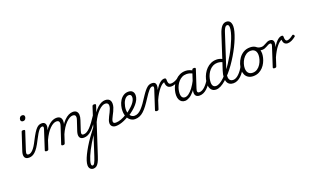

<svg xmlns="http://www.w3.org/2000/svg" viewBox="-156 -2081 6012 3662"><g transform="rotate(-20 2850.0 -250.0)"><path d="M147 17Q112 17 90 5Q68 -7 59 -29Q50 -51 51.5 -80Q53 -109 64 -142L178 -489Q182 -505 190 -510Q198 -515 215 -515Q239 -515 246.5 -507Q254 -499 248 -484L135 -137Q118 -87 124.5 -66Q131 -45 165 -45Q177 -45 182.5 -35.5Q188 -26 186 -14Q184 -2 174.5 7.5Q165 17 147 17ZM275 -676Q257 -676 243.5 -687Q230 -698 230 -720Q230 -745 247 -766.5Q264 -788 296 -788Q314 -788 327.5 -777.5Q341 -767 341 -745Q341 -720 324.5 -698Q308 -676 275 -676Z M147 17Q136 17 132.5 7.5Q129 -2 132 -14Q135 -26 143.5 -35.5Q152 -45 164 -45Q181 -45 202 -56Q223 -67 246.5 -91Q270 -115 296 -155.5Q322 -196 351 -255Q394 -339 426.5 -391Q459 -443 486.5 -470.5Q514 -498 539.5 -507.5Q565 -517 590 -517Q601 -517 604 -507.5Q607 -498 604 -486Q601 -474 594.5 -465Q588 -456 579 -456Q564 -456 547.5 -447Q531 -438 512 -415.5Q493 -393 468.5 -352Q444 -311 412 -248Q371 -165 336 -113Q301 -61 269 -33Q237 -5 207.5 6Q178 17 147 17Z M504 15Q490 15 479 9Q468 3 473 -12L599 -400Q608 -428 603 -442Q598 -456 579 -456Q566 -456 560.5 -465Q555 -474 557 -486Q559 -498 568 -507.5Q577 -517 591 -517Q618 -517 635 -508Q652 -499 661 -483.5Q670 -468 671.5 -447Q673 -426 668 -401L653 -354Q682 -397 712 -428.5Q742 -460 772.5 -480Q803 -500 833 -509.5Q863 -519 891 -519Q941 -519 967 -494.5Q993 -470 996 -425Q999 -380 979 -322L876 -7Q872 4 864 9.5Q856 15 837 15Q823 15 812 9Q801 3 806 -12L915 -343Q926 -376 926.5 -401Q927 -426 913 -440.5Q899 -455 867 -455Q838 -455 804 -437Q770 -419 734.5 -384Q699 -349 664.5 -296.5Q630 -244 598 -175L543 -7Q540 4 531 9.5Q522 15 504 15ZM1259 17Q1225 17 1204 4.5Q1183 -8 1174 -29Q1165 -50 1166.5 -79Q1168 -108 1179 -142L1246 -343Q1258 -376 1258 -401Q1258 -426 1245 -440.5Q1232 -455 1199 -455Q1169 -455 1134.5 -436Q1100 -417 1063.5 -380.5Q1027 -344 992 -290Q957 -236 926 -164H895Q926 -252 965 -318.5Q1004 -385 1048 -430Q1092 -475 1137 -497Q1182 -519 1224 -519Q1273 -519 1298.5 -494Q1324 -469 1327 -424.5Q1330 -380 1310 -322L1249 -137Q1232 -86 1238.5 -65.5Q1245 -45 1277 -45Q1290 -45 1294.5 -35.5Q1299 -26 1297 -14Q1295 -2 1285.5 7.5Q1276 17 1259 17Z M1260 17Q1247 17 1241.5 7.5Q1236 -2 1238 -14Q1240 -26 1250 -35.5Q1260 -45 1278 -45Q1307 -45 1339 -62.5Q1371 -80 1406.5 -116Q1442 -152 1483.5 -208Q1525 -264 1574 -340Q1582 -352 1593 -350.5Q1604 -349 1610 -340.5Q1616 -332 1610 -320Q1557 -229 1511.5 -164.5Q1466 -100 1424.5 -60Q1383 -20 1342.5 -1.5Q1302 17 1260 17Z M1226 634Q1206 634 1186 623.5Q1166 613 1153.5 591.5Q1141 570 1141 536Q1141 499 1157 447.5Q1173 396 1204 332.5Q1235 269 1278 197Q1321 125 1376 47Q1431 -31 1494 -112L1616 -489Q1622 -505 1629.5 -510Q1637 -515 1654 -515Q1678 -515 1685 -507.5Q1692 -500 1687 -484L1645 -357Q1683 -412 1723.5 -448Q1764 -484 1803.5 -501.5Q1843 -519 1880 -519Q1919 -519 1943.5 -506Q1968 -493 1981 -468Q1994 -443 1994 -408Q1994 -371 1982 -333.5Q1970 -296 1953 -260.5Q1936 -225 1918.5 -192.5Q1901 -160 1889.5 -132Q1878 -104 1878 -84Q1878 -64 1891.5 -54.5Q1905 -45 1932 -45Q1943 -45 1948 -35.5Q1953 -26 1951 -14Q1949 -2 1939.5 7.5Q1930 17 1913 17Q1864 17 1836 -8.5Q1808 -34 1808 -77Q1808 -105 1819.5 -136.5Q1831 -168 1848 -201.5Q1865 -235 1882.5 -269.5Q1900 -304 1911 -335.5Q1922 -367 1922 -396Q1922 -423 1906 -439Q1890 -455 1857 -455Q1827 -455 1793 -436Q1759 -417 1723 -381.5Q1687 -346 1653 -295.5Q1619 -245 1588 -180L1387 437Q1363 513 1339 556Q1315 599 1288 616.5Q1261 634 1226 634ZM1235 572Q1246 572 1255 565Q1264 558 1274 540.5Q1284 523 1296 493Q1308 463 1323 416L1447 33Q1404 98 1367 160Q1330 222 1301 278.5Q1272 335 1252 384Q1232 433 1221 471Q1210 509 1210 534Q1210 553 1217 562.5Q1224 572 1235 572Z M1913 17Q1898 17 1893 7.5Q1888 -2 1891.5 -14Q1895 -26 1906 -35.5Q1917 -45 1932 -45Q1978 -45 2036 -65.5Q2094 -86 2157 -127Q2166 -133 2174.5 -129Q2183 -125 2188 -115Q2193 -105 2192 -94.5Q2191 -84 2182 -78Q2130 -45 2081.5 -24Q2033 -3 1990 7Q1947 17 1913 17Z M2155 -121Q2183 -137 2209.5 -156.5Q2236 -176 2259 -198Q2297 -229 2326.5 -262.5Q2356 -296 2372.5 -330Q2389 -364 2389 -396Q2389 -424 2376 -439Q2363 -454 2336 -454Q2324 -454 2318.5 -464Q2313 -474 2314.5 -487Q2316 -500 2325 -509.5Q2334 -519 2351 -519Q2388 -519 2412.5 -505Q2437 -491 2449.5 -466.5Q2462 -442 2462 -410Q2462 -366 2441.5 -321.5Q2421 -277 2384 -234Q2347 -191 2298 -151Q2271 -128 2241.5 -107.5Q2212 -87 2181 -68Z M2299 18Q2266 18 2238.5 6Q2211 -6 2189 -27Q2167 -48 2152 -76.5Q2137 -105 2129.5 -139Q2122 -173 2122 -210Q2122 -261 2135.5 -315Q2149 -369 2178 -415.5Q2207 -462 2250.5 -490.5Q2294 -519 2352 -519Q2362 -519 2366.5 -509.5Q2371 -500 2368.5 -487Q2366 -474 2357.5 -464Q2349 -454 2336 -454Q2309 -454 2286 -438.5Q2263 -423 2245.5 -397Q2228 -371 2216.5 -339.5Q2205 -308 2198.5 -275Q2192 -242 2192 -212Q2192 -179 2200 -148.5Q2208 -118 2223 -95Q2238 -72 2260 -59Q2282 -46 2311 -46Q2350 -46 2385 -65Q2420 -84 2455 -121Q2490 -158 2528.5 -211.5Q2567 -265 2611 -335Q2649 -393 2679 -429Q2709 -465 2733 -484Q2757 -503 2779 -510Q2801 -517 2822 -517Q2834 -517 2838.5 -507.5Q2843 -498 2841 -486Q2839 -474 2831 -465Q2823 -456 2809 -456Q2796 -456 2780 -445.5Q2764 -435 2744.5 -413Q2725 -391 2701 -358Q2677 -325 2649 -281Q2599 -203 2556.5 -146.5Q2514 -90 2473.5 -53.5Q2433 -17 2390.5 0.5Q2348 18 2299 18Z M2741 15Q2727 15 2716 9Q2705 3 2710 -12L2836 -400Q2845 -428 2840 -442Q2835 -456 2815 -456Q2804 -456 2799 -465Q2794 -474 2795.5 -486Q2797 -498 2805.5 -507.5Q2814 -517 2827 -517Q2855 -517 2872.5 -508.5Q2890 -500 2898.5 -484.5Q2907 -469 2908 -448Q2909 -427 2905 -405L2890 -357Q2917 -400 2942 -431Q2967 -462 2991.5 -482Q3016 -502 3037.5 -510.5Q3059 -519 3078 -519Q3093 -519 3099 -509.5Q3105 -500 3102.5 -487Q3100 -474 3090 -464Q3080 -454 3064 -454Q3043 -454 3015.5 -434.5Q2988 -415 2957 -378.5Q2926 -342 2894 -289.5Q2862 -237 2833 -171L2780 -7Q2777 4 2768.5 9.5Q2760 15 2741 15Z M3158 -331Q3128 -331 3105 -344Q3082 -357 3069 -385Q3056 -413 3056 -459L3079 -519Q3098 -519 3107 -512Q3116 -505 3116 -484Q3116 -445 3122.5 -423.5Q3129 -402 3141.5 -394Q3154 -386 3174 -386Q3198 -386 3225 -393.5Q3252 -401 3278 -414.5Q3304 -428 3325 -446Q3333 -453 3339.5 -447.5Q3346 -442 3347.5 -432.5Q3349 -423 3343 -418Q3315 -390 3284.5 -370.5Q3254 -351 3222 -341Q3190 -331 3158 -331Z M3314 17Q3274 17 3245.5 -2Q3217 -21 3201 -56.5Q3185 -92 3185 -141Q3185 -186 3198 -237.5Q3211 -289 3237.5 -338.5Q3264 -388 3303 -429Q3342 -470 3394 -494.5Q3446 -519 3511 -519Q3551 -519 3592 -504.5Q3633 -490 3665 -466L3651 -410Q3608 -437 3573.5 -446Q3539 -455 3507 -455Q3457 -455 3417.5 -434.5Q3378 -414 3348 -380.5Q3318 -347 3298 -306.5Q3278 -266 3269 -225Q3260 -184 3260 -149Q3260 -119 3268 -95.5Q3276 -72 3293 -60Q3310 -48 3335 -48Q3371 -48 3413 -78Q3455 -108 3499.5 -167Q3544 -226 3588 -313L3609 -273Q3558 -167 3505 -103Q3452 -39 3403 -11Q3354 17 3314 17ZM3608 17Q3574 17 3553 4.5Q3532 -8 3523 -29.5Q3514 -51 3515 -78.5Q3516 -106 3526 -139L3641 -489Q3647 -505 3655 -510Q3663 -515 3679 -515Q3704 -515 3710.5 -506.5Q3717 -498 3711 -482L3597 -134Q3580 -85 3588 -65Q3596 -45 3626 -45Q3638 -45 3643 -35.5Q3648 -26 3646.5 -14Q3645 -2 3635.5 7.5Q3626 17 3608 17Z M3609 17Q3596 17 3590.5 7.5Q3585 -2 3587 -14Q3589 -26 3599 -35.5Q3609 -45 3627 -45Q3655 -45 3684 -60Q3713 -75 3741.5 -102.5Q3770 -130 3797 -167Q3824 -204 3847 -249Q3853 -261 3864 -260.5Q3875 -260 3882.5 -251.5Q3890 -243 3886 -231Q3859 -174 3828 -128.5Q3797 -83 3762 -50.5Q3727 -18 3688.5 -0.5Q3650 17 3609 17Z M3944 17Q3883 17 3848.5 -25.5Q3814 -68 3814 -141Q3814 -187 3827.5 -239Q3841 -291 3867.5 -340.5Q3894 -390 3933.5 -430.5Q3973 -471 4025 -495Q4077 -519 4140 -519Q4167 -519 4193 -513Q4219 -507 4244 -495Q4269 -483 4290 -464L4274 -408Q4235 -437 4201.5 -446Q4168 -455 4135 -455Q4086 -455 4047 -435Q4008 -415 3978 -382Q3948 -349 3928 -308Q3908 -267 3898.5 -224.5Q3889 -182 3889 -144Q3889 -116 3897 -94Q3905 -72 3922 -60Q3939 -48 3965 -48Q4002 -48 4044.5 -72.5Q4087 -97 4133 -141Q4179 -185 4225.5 -243Q4272 -301 4317 -369Q4362 -437 4403.5 -509Q4445 -581 4479 -652Q4513 -723 4539 -789.5Q4565 -856 4579 -912Q4593 -968 4593 -1007Q4593 -1036 4584 -1051.5Q4575 -1067 4555 -1067Q4539 -1067 4524.5 -1054Q4510 -1041 4495.5 -1011.5Q4481 -982 4465 -930L4249 -263Q4232 -208 4228 -166.5Q4224 -125 4233 -98Q4242 -71 4262 -58Q4282 -45 4312 -45Q4325 -45 4328.5 -35.5Q4332 -26 4329 -14Q4326 -2 4317.5 7.5Q4309 17 4296 17Q4251 17 4219 -2.5Q4187 -22 4171 -60.5Q4155 -99 4157 -154Q4159 -209 4182 -280L4398 -945Q4430 -1044 4470 -1089Q4510 -1134 4564 -1134Q4597 -1134 4618 -1119Q4639 -1104 4650.5 -1075.5Q4662 -1047 4662 -1007Q4662 -964 4646.5 -904Q4631 -844 4603 -772.5Q4575 -701 4537 -625Q4499 -549 4453 -472Q4407 -395 4356 -323Q4305 -251 4251.5 -190Q4198 -129 4144.5 -82Q4091 -35 4040.5 -9Q3990 17 3944 17Z M4296 17Q4283 17 4277.5 7.5Q4272 -2 4274 -14Q4276 -26 4286 -35.5Q4296 -45 4314 -45Q4342 -45 4371 -60Q4400 -75 4428.5 -102.5Q4457 -130 4484 -167Q4511 -204 4534 -249Q4540 -261 4551 -260.5Q4562 -260 4569.5 -251.5Q4577 -243 4573 -231Q4546 -174 4515 -128.5Q4484 -83 4449 -50.5Q4414 -18 4375.5 -0.5Q4337 17 4296 17Z M4700 19Q4641 19 4600 -5.5Q4559 -30 4538.5 -73.5Q4518 -117 4518 -172Q4518 -226 4537 -286Q4556 -346 4594 -399.5Q4632 -453 4688.5 -486Q4745 -519 4821 -519Q4879 -519 4919.5 -496Q4960 -473 4980.5 -431.5Q5001 -390 5001 -335Q5001 -295 4989.5 -247Q4978 -199 4954.5 -152Q4931 -105 4895 -66.5Q4859 -28 4810 -4.5Q4761 19 4700 19ZM4708 -46Q4762 -46 4803 -74Q4844 -102 4871.5 -145.5Q4899 -189 4913 -237.5Q4927 -286 4927 -327Q4927 -368 4913.5 -396Q4900 -424 4874.5 -439Q4849 -454 4813 -454Q4759 -454 4717.5 -426.5Q4676 -399 4648 -356Q4620 -313 4606 -265.5Q4592 -218 4592 -177Q4592 -136 4605.5 -106.5Q4619 -77 4645.5 -61.5Q4672 -46 4708 -46Z M5026 -394Q5011 -394 4991 -399Q4971 -404 4952.5 -413.5Q4934 -423 4920 -433Q4912 -440 4910 -451Q4908 -462 4911.5 -471Q4915 -480 4922.5 -484.5Q4930 -489 4939 -481Q4967 -462 4988.5 -456.5Q5010 -451 5029 -451Q5056 -451 5079.5 -461Q5103 -471 5125 -484Q5147 -497 5169.5 -507Q5192 -517 5217 -517Q5229 -517 5234 -507.5Q5239 -498 5238 -486Q5237 -474 5228.5 -465Q5220 -456 5205 -456Q5187 -456 5167.5 -447Q5148 -438 5126.5 -425Q5105 -412 5080 -403Q5055 -394 5026 -394Z M5131 15Q5117 15 5106 9Q5095 3 5100 -12L5226 -400Q5235 -428 5230 -442Q5225 -456 5206 -456Q5194 -456 5189 -465Q5184 -474 5186 -486Q5188 -498 5196 -507.5Q5204 -517 5218 -517Q5245 -517 5262.5 -508.5Q5280 -500 5288.5 -484Q5297 -468 5298 -447.5Q5299 -427 5295 -405L5280 -357Q5307 -400 5332 -431Q5357 -462 5381 -482Q5405 -502 5426 -510.5Q5447 -519 5465 -519Q5479 -519 5486.5 -513Q5494 -507 5494 -488Q5494 -457 5499 -438Q5504 -419 5513.5 -410Q5523 -401 5537 -401Q5560 -401 5590.5 -416Q5621 -431 5660 -461Q5669 -468 5678 -464.5Q5687 -461 5693 -452.5Q5699 -444 5699.5 -434Q5700 -424 5692 -418Q5648 -383 5607 -364.5Q5566 -346 5529 -346Q5493 -346 5467.5 -368.5Q5442 -391 5438 -450Q5416 -443 5390 -421.5Q5364 -400 5335.5 -364.5Q5307 -329 5278.5 -280Q5250 -231 5223 -171L5170 -7Q5167 4 5158.5 9.5Q5150 15 5131 15Z"/></g></svg>

Font: Playwrite CU Light
Style: Regular
Weight: 300
Designer: Veronika Burian, José Scaglione
Foundry: TypeTogether
Version: Version 1.002